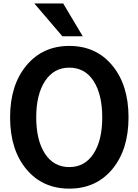

<svg xmlns="http://www.w3.org/2000/svg" viewBox="-20 -1068 797 1105"><path d="M38.1 -392.6Q38.1 -578.1 131.8 -690.9Q225.6 -803.7 378.9 -803.7Q533.2 -803.7 626.5 -690.9Q719.7 -578.1 719.7 -392.6Q719.7 -207 626.5 -94.7Q533.2 17.6 378.9 17.6Q224.6 17.6 131.3 -94.7Q38.1 -207 38.1 -392.6ZM188.5 -392.6Q188.5 -260.7 238.8 -183.6Q289.1 -106.4 378.9 -106.4Q467.8 -106.4 518.1 -183.1Q568.4 -259.8 568.4 -392.6Q568.4 -524.4 518.6 -601.6Q468.8 -678.7 378.9 -678.7Q290 -678.7 239.3 -601.6Q188.5 -524.4 188.5 -392.6ZM177.7 -1047.9H343.8L456.1 -859.4H338.9Z"/></svg>

Font: Gothic A1 ExtraBold
Style: Regular
Weight: 800
Designer: HanYang I&C Co.,Ltd.
Foundry: HanYang I&C Co.,Ltd.
Version: Version 2.50